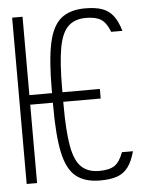

<svg xmlns="http://www.w3.org/2000/svg" viewBox="-57 -860 713 920"><g transform="rotate(-5 300.0 -400.0)"><path d="M387 14Q314 14 271.5 -20.5Q229 -55 211.5 -136.5Q194 -218 194 -360V-440Q194 -582 211.5 -663.5Q229 -745 271.5 -779.5Q314 -814 387 -814Q437 -814 469 -802.5Q501 -791 521.5 -764.5Q542 -738 556 -691H502Q485 -735 460 -751.5Q435 -768 387 -768Q333 -768 301.5 -738Q270 -708 257 -636.5Q244 -565 244 -440V-360Q244 -236 257 -164Q270 -92 301.5 -62Q333 -32 387 -32Q436 -32 461 -49Q486 -66 503 -112H556Q543 -64 522.5 -36.5Q502 -9 470 2.5Q438 14 387 14ZM35 0V-800H85V0ZM58 -377V-423H424V-377Z"/></g></svg>

Font: Victor Mono Thin
Style: Regular
Weight: 100
Monospace: yes
Designer: Rune Bjørnerås
Version: Version 1.561;gftools[0.9.30]